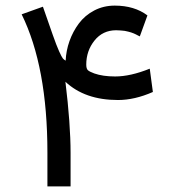

<svg xmlns="http://www.w3.org/2000/svg" viewBox="-20 -668 623 688"><path d="M133.8 -644 168.9 -543.5Q182.6 -504.4 191.9 -483.9Q201.2 -463.4 205.3 -458.5Q209.5 -453.6 215.3 -450.7Q216.8 -486.3 229 -520.8Q241.2 -555.2 262.7 -584Q284.2 -612.8 317.6 -630.4Q351.1 -647.9 391.1 -647.9Q461.4 -647.9 508.3 -612.8L481 -537.6Q479.5 -538.1 474.4 -540.8Q469.2 -543.5 467 -544.7Q464.8 -545.9 459.2 -548.3Q453.6 -550.8 449.7 -551.8Q445.8 -552.7 439.2 -554.7Q432.6 -556.6 426.8 -557.4Q420.9 -558.1 412.8 -558.8Q404.8 -559.6 396.5 -559.6Q348.1 -559.6 318.6 -522.7Q289.1 -485.8 289.1 -436.5Q289.1 -421.9 294.9 -416.5Q300.8 -411.1 317.9 -404.8Q348.6 -394 392.6 -394Q447.3 -394 516.6 -421.9L527.8 -338.4Q462.4 -309.6 402.8 -309.6Q284.2 -309.6 214.4 -375Q232.9 -224.1 232.9 -119.6V0H149.9V-121.1Q149.9 -428.7 57.6 -616.7Z"/></svg>

Font: Vazir WOL
Style: WOL
Weight: 400
Foundry: Based on Dejavu fonts, by Saber Rastikerdar
Version: Version 26.0.0